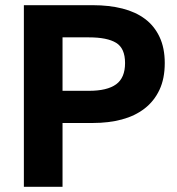

<svg xmlns="http://www.w3.org/2000/svg" viewBox="-20 -720 683 740"><path d="M221 -246V0H72V-700H338Q401 -700 452 -687Q503 -674 539 -647Q575 -620 595 -577.5Q615 -535 615 -477Q615 -417 594.5 -373.5Q574 -330 537 -301.5Q500 -273 449.5 -259.5Q399 -246 338 -246ZM323 -576H221V-370H323Q393 -370 427.5 -395Q462 -420 462 -477Q462 -534 427.5 -555Q393 -576 323 -576Z"/></svg>

Font: Post Grotesk Bold
Style: Bold
Weight: 700
Version: Version 1.0